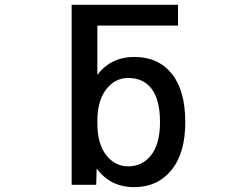

<svg xmlns="http://www.w3.org/2000/svg" viewBox="-20 -771 1040 802"><path d="M648.4 -260.7Q648.4 -353.5 613.8 -399.4Q579.1 -445.3 515.6 -445.3Q460 -445.3 423.3 -397.5Q386.7 -349.6 386.7 -265.6V-255.9Q386.7 -170.9 423.3 -123.5Q460 -76.2 515.6 -76.2Q575.2 -76.2 611.8 -123.5Q648.4 -170.9 648.4 -260.7ZM383.8 -67.4 381.8 1H279.3V-751H723.6V-664.1H386.7V-458Q443.4 -533.2 541 -533.2Q640.6 -533.2 697.3 -463.4Q753.9 -393.6 753.9 -260.7Q753.9 -130.9 695.8 -60.1Q637.7 10.7 541 10.7Q440.4 10.7 383.8 -67.4Z"/></svg>

Font: GenEi Gothic M SemiBold
Style: Regular
Weight: 500
Designer: o_tamon (Modified); [Source Han Sans]
Ryoko NISHIZUKA  (kana & ideographs); Paul D. Hunt (Latin, Greek & Cyrillic); Wenl
Version: Version 1.1a;Original Version 1.004